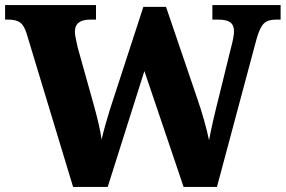

<svg xmlns="http://www.w3.org/2000/svg" viewBox="-23 -734 1122 754"><path d="M81 -604Q71 -635 55.5 -646Q40 -657 10 -657H-3V-714H354V-657H331Q271 -657 271 -609Q271 -601 274.5 -582.5Q278 -564 282 -548L343 -330Q369 -238 376 -186Q388 -238 409 -305L540 -707H629L752 -346Q782 -259 798 -183Q809 -245 839 -363L883 -542Q896 -590 896 -610Q896 -635 881.5 -646Q867 -657 834 -657H811V-714H1079V-657H1060Q1029 -657 1013 -641.5Q997 -626 984 -579L829 0H698L544 -455L400 0H264Z"/></svg>

Font: Noto Serif ExtraBold
Style: Regular
Weight: 800
Designer: Monotype Design Team
Foundry: Monotype Imaging Inc.
Version: Version 1.001